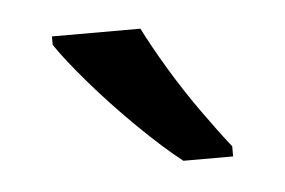

<svg xmlns="http://www.w3.org/2000/svg" viewBox="-28 -800 337 227"><g transform="rotate(-5 140.5 -686.0)"><path d="M145 -766Q156 -744 172.5 -716.5Q189 -689 207.5 -663Q226 -637 241 -618V-606H182Q159 -624 130 -652.5Q101 -681 76.5 -709.5Q52 -738 40 -756V-766Z"/></g></svg>

Font: Noto Sans Hanunoo
Style: Regular
Weight: 400
Designer: Monotype Design Team
Foundry: Monotype Imaging Inc.
Version: Version 2.003; ttfautohint (v1.8.4.7-5d5b)